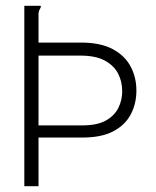

<svg xmlns="http://www.w3.org/2000/svg" viewBox="-20 -643 540 663"><path d="M64 0V-623H120Q121 -622 121 -621.5Q121 -621 121 -620Q121 -617 117.5 -611.5Q114 -606 113 -597V-496H259Q327 -496 369 -473.5Q411 -451 431 -413.5Q451 -376 451 -330Q451 -285 431.5 -248Q412 -211 371 -189.5Q330 -168 264 -168H113V0ZM113 -210H264Q315 -210 345 -226.5Q375 -243 388.5 -270Q402 -297 402 -328Q402 -361 388 -388.5Q374 -416 342.5 -433.5Q311 -451 257 -451H113Z"/></svg>

Font: Inconsolata Light
Style: Regular
Weight: 300
Designer: Raph Levien, Cyreal, Brenton Simpson
Foundry: Raph Levien, Cyreal, Google
Version: Version 3.001